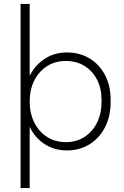

<svg xmlns="http://www.w3.org/2000/svg" viewBox="-20 -750 628 970"><path d="M84 200V-730H130V-339L122 -348Q146 -410 198 -447.5Q250 -485 317 -485Q383 -485 433 -454.5Q483 -424 511 -370Q539 -316 539 -245V-236Q539 -163 511 -108Q483 -53 433 -21.5Q383 10 318 10Q250 10 198 -27Q146 -64 122 -128L130 -137V200ZM313 -32Q366 -32 406.5 -58Q447 -84 470 -130Q493 -176 493 -236V-245Q493 -304 470 -348Q447 -392 406.5 -417Q366 -442 313 -442Q259 -442 218 -416Q177 -390 153.5 -344Q130 -298 130 -237Q130 -177 153.5 -130.5Q177 -84 218 -58Q259 -32 313 -32Z"/></svg>

Font: SUSE Thin ExtraLight
Style: Regular
Weight: 250
Version: Version 1.000